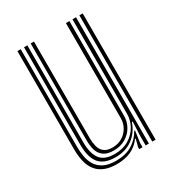

<svg xmlns="http://www.w3.org/2000/svg" viewBox="-151 -691 720 790"><g transform="rotate(-30 208.5 -296.0)"><path d="M175 7.8Q142.2 7.8 120 -0.8Q97.8 -9.2 84.2 -23.9Q70.8 -38.5 63.6 -56.8Q56.5 -75 54 -94.8Q51.5 -114.5 51.5 -133V-600H67.2V-135.2Q67.2 -113.2 71 -90.5Q74.8 -67.8 86.2 -48.5Q97.8 -29.2 119.9 -17.5Q142 -5.8 179.2 -5.8Q224 -5.8 255.1 -24.6Q286.2 -43.5 303.8 -75.5H307.5L299.8 -20.5V0H284V-9.5L293.2 -45.2H290Q269.5 -17 240.4 -4.6Q211.2 7.8 175 7.8ZM346 0V-600H361.8V0ZM191.2 -47.2Q165 -47.2 149.6 -56Q134.2 -64.8 126.6 -78.8Q119 -92.8 116.8 -108.9Q114.5 -125 114.5 -139.5V-600H130.2V-140.2Q130.2 -120 134.8 -101.8Q139.2 -83.5 152.9 -72Q166.5 -60.5 193.2 -60.5Q218.5 -60.5 238.5 -72.1Q258.5 -83.8 270.2 -103.9Q282 -124 282 -149V-600H298.5V-150Q298.5 -122.8 285.1 -99.2Q271.8 -75.8 247.6 -61.5Q223.5 -47.2 191.2 -47.2ZM183.2 -19.5Q129.5 -19.8 106.2 -48.8Q83 -77.8 83 -136V-600H98.8V-137.5Q98.8 -87.2 118.5 -60Q138.2 -32.8 187.8 -32.8Q226.5 -32.8 254.8 -49.9Q283 -67 298.1 -94Q313.2 -121 313.2 -150.8V-600H330V0H314.5V-44L317.5 -111.8H313.5Q298.8 -68.2 264.9 -43.8Q231 -19.2 183.2 -19.5Z"/></g></svg>

Font: Big Shoulders Inline Text Thin
Style: Regular
Weight: 400
Version: Version 2.002